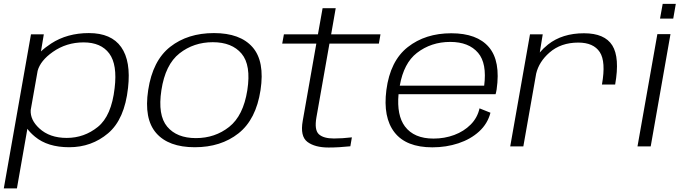

<svg xmlns="http://www.w3.org/2000/svg" viewBox="-54 -770 3597 1010"><path d="M-34 221 109 -589.5H176.5L161.5 -499.5Q183 -520 215 -541Q299.5 -596 413.5 -596Q531.5 -596 583.5 -522.2Q635.5 -448.5 619.5 -307.5Q601.5 -142.5 514.8 -69Q428 4.5 310 4.5Q196.5 4.5 130 -51Q104.5 -72 90 -92.5L35 221ZM107.5 -191Q104.5 -139 153 -94.5Q207 -44.5 297 -44.5Q389 -44.5 460.8 -102.5Q532.5 -160.5 549 -306.5Q564 -430 520.8 -488.5Q477.5 -547 385.5 -547Q295.5 -547 224 -497Q158.5 -451 144 -397.5Z M970.5 4.5Q832.5 4.5 767.5 -70.2Q702.5 -145 725.5 -296Q749 -451 841.2 -523.5Q933.5 -596 1071.5 -596Q1209.5 -596 1274.5 -521.8Q1339.5 -447.5 1316.5 -296Q1293 -141.5 1200.5 -68.5Q1108 4.5 970.5 4.5ZM976.5 -43.5Q1077 -43.5 1151.5 -102.5Q1226 -161.5 1247 -295.5Q1267.5 -427.5 1216.8 -487.8Q1166 -548 1065.5 -548Q965 -548 890.2 -489.2Q815.5 -430.5 795 -295.5Q775 -164 825.5 -103.8Q876 -43.5 976.5 -43.5Z M1675 6Q1602.5 6 1563.2 -23.5Q1524 -53 1538.5 -134.5L1610 -540.5H1430.5L1439.5 -589.5H1618.5L1643 -727H1712L1688 -589.5H1947.5L1939 -540.5H1679L1610.5 -152.5Q1599 -86.5 1623.2 -64Q1647.5 -41.5 1702.5 -41.5Q1746.5 -41.5 1797 -47.5L1789 -0.5Q1728 6 1675 6Z M2220.5 5Q2082.5 5 2021.2 -73.8Q1960 -152.5 1978.5 -296.5Q1998.5 -449.5 2091 -522.2Q2183.5 -595 2320 -595Q2455.5 -595 2517.8 -522Q2580 -449 2558.5 -299.5Q2556 -284 2553 -274.5H2042.5Q2032.5 -163.5 2076 -105Q2124 -41 2226.5 -41Q2284.5 -41 2335.5 -60Q2386.5 -79 2422 -114.8Q2457.5 -150.5 2468.5 -200L2526 -177Q2511 -119 2466.2 -78.2Q2421.5 -37.5 2357.2 -16.2Q2293 5 2220.5 5ZM2049 -319.5H2493Q2508 -437 2461 -492Q2412 -549.5 2314.5 -549.5Q2214 -549.5 2139 -491.5Q2070 -438 2049 -319.5Z M3112.5 -325.5Q3134 -446 3101 -496Q3068 -546 2988 -546Q2896.5 -546 2836.5 -493.5Q2781.5 -445.5 2766.5 -383L2699 0H2630L2734 -589.5H2801L2785.5 -494Q2804 -516 2829 -536Q2904 -595 3018 -595Q3127 -595 3167 -531Q3207 -467 3182 -325.5Z M3299.5 0 3404 -590.5H3473L3369 0ZM3432 -749.5H3501L3487.5 -672H3418Z"/></svg>

Font: Anybody ExtraExpanded Light
Style: Italic
Weight: 300
Width: 8
Italic angle: -10°
Designer: Tyler Finck
Foundry: Etcetera Type Company
Version: Version 1.010; ttfautohint (v1.8.3) -l 8 -r 50 -G 200 -x 14 